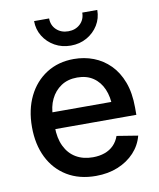

<svg xmlns="http://www.w3.org/2000/svg" viewBox="-85 -818 743 897"><g transform="rotate(-10 286.5 -369.5)"><path d="M297.9 11.7Q218.8 11.7 161.4 -23.2Q104 -58.1 73.2 -120.4Q42.5 -182.6 42.5 -265.1Q42.5 -347.2 73.2 -410.2Q104 -473.1 159.9 -508.8Q215.8 -544.4 289.6 -544.4Q339.4 -544.4 383.1 -527.6Q426.8 -510.7 460.4 -477.1Q494.1 -443.4 513.4 -392.1Q532.7 -340.8 532.7 -271.5V-236.8H97.7V-316.4H477.5L429.2 -290.5Q429.2 -340.3 413.1 -377.4Q397 -414.6 366 -435.5Q335 -456.5 290.5 -456.5Q245.6 -456.5 213.9 -435.3Q182.1 -414.1 165 -378.4Q147.9 -342.8 147.9 -298.3V-247.6Q147.9 -193.8 166.5 -155.3Q185.1 -116.7 219 -96.7Q252.9 -76.7 298.8 -76.7Q330.1 -76.7 355.2 -85.7Q380.4 -94.7 397.9 -112.5Q415.5 -130.4 424.3 -155.8L524.4 -139.6Q512.7 -94.7 481.2 -60.8Q449.7 -26.9 403.1 -7.6Q356.4 11.7 297.9 11.7ZM288.1 -608.4Q246.1 -608.4 212.2 -627.4Q178.2 -646.5 158.2 -679Q138.2 -711.4 138.2 -751H209.5Q209.5 -718.3 231.7 -697.3Q253.9 -676.3 288.1 -676.3Q322.3 -676.3 344.5 -697.3Q366.7 -718.3 366.7 -751H438Q438 -711.4 418.2 -679.2Q398.4 -647 364.5 -627.7Q330.6 -608.4 288.1 -608.4Z"/></g></svg>

Font: Inter 20pt Medium
Style: Regular
Weight: 500
Version: Version 4.001;git-66647c0bb